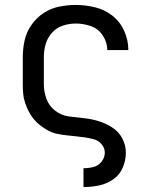

<svg xmlns="http://www.w3.org/2000/svg" viewBox="-20 -550 616 775"><path d="M317 205H318Q349 205 380 198.5Q411 192 437 174Q463 156 475.5 126.5Q488 97 488 66Q488 36 473.5 8.5Q459 -19 433 -35.5Q407 -52 378 -61Q349 -70 318.5 -73Q288 -76 258 -80Q228 -84 203 -103Q178 -122 167.5 -151Q157 -180 157 -210V-320Q157 -347 164.5 -372.5Q172 -398 190 -418Q208 -438 233.5 -446.5Q259 -455 286 -455Q317 -455 347 -444.5Q377 -434 395 -406.5Q413 -379 413 -348H498Q498 -388 481.5 -425Q465 -462 434 -486.5Q403 -511 364 -520.5Q325 -530 286 -530Q252 -530 218 -523Q184 -516 155.5 -497Q127 -478 107 -449.5Q87 -421 79.5 -387.5Q72 -354 72 -320V-210Q72 -191 73.5 -172.5Q75 -154 81 -136Q87 -118 95.5 -101Q104 -84 116 -69.5Q128 -55 143 -43.5Q158 -32 174.5 -23Q191 -14 209.5 -10Q228 -6 247 -4Q266 -2 284.5 0Q303 2 321.5 4.5Q340 7 358.5 12Q377 17 390 32Q403 47 403 66Q403 86 390 102.5Q377 119 357.5 124Q338 129 318 129H317Z"/></svg>

Font: Iosevka Sparkle
Style: Regular
Weight: 400
Designer: Belleve Invis
Foundry: Belleve Invis
Version: Version 4.5.0; ttfautohint (v1.8.3)